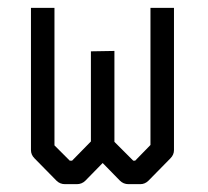

<svg xmlns="http://www.w3.org/2000/svg" viewBox="-20 -520 532 490"><path d="M272 -390V-158L320 -110H325L364 -150V-500H424V-137Q424 -125 415 -116L359 -59Q350 -50 338 -50H308Q295 -50 286 -59L242 -104L198 -59Q189 -50 176 -50H146Q133 -50 124 -59L68 -116Q59 -125 59 -137V-500H119V-149L158 -110H164L212 -159V-389Z"/></svg>

Font: IBM 3270 Semi-Condensed
Style: Condensed
Weight: 400
Monospace: yes
Version: Version 2.3.1